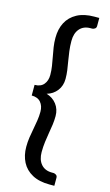

<svg xmlns="http://www.w3.org/2000/svg" viewBox="-138 -816 578 1011"><g transform="rotate(15 151.0 -310.5)"><path d="M270.5 147H244Q187.5 147 149.8 126.5Q112 106 93.2 69.8Q74.5 33.5 74.5 -13.5Q74.5 -39.5 78.2 -64.5Q82 -89.5 86.8 -114Q91.5 -138.5 95.2 -162.5Q99 -186.5 99 -210.5Q99 -242 82.2 -261.8Q65.5 -281.5 32.5 -281.5V-339.5Q65.5 -339.5 82.2 -359.5Q99 -379.5 99 -411Q99 -435.5 95.2 -459.5Q91.5 -483.5 86.8 -507.8Q82 -532 78.2 -556.8Q74.5 -581.5 74.5 -607.5Q74.5 -655 93.2 -691Q112 -727 149.8 -747.5Q187.5 -768 244 -768H270.5V-724.5Q270.5 -713.5 262.8 -708.8Q255 -704 249 -704H240Q202.5 -704 181.2 -679.8Q160 -655.5 160 -613.5Q160 -584.5 163.5 -557.8Q167 -531 171.2 -506.5Q175.5 -482 178.8 -458.8Q182 -435.5 182 -412Q182 -374.5 161.2 -347.5Q140.5 -320.5 106 -310.5Q140.5 -300.5 161.2 -273.5Q182 -246.5 182 -209Q182 -185.5 178.8 -162.2Q175.5 -139 171.2 -114.5Q167 -90 163.5 -63.2Q160 -36.5 160 -7.5Q160 34.5 181.2 58.8Q202.5 83 240 83H249Q255 83 262.8 87.8Q270.5 92.5 270.5 103.5Z"/></g></svg>

Font: Verano Sans Medium
Style: Regular
Weight: 500
Designer: Lukasz Dziedzic with Adam Twardoch and Botio Nikoltchev
Foundry: tyPoland Lukasz Dziedzic
Version: Version 3.001;December 28, 2019;FontCreator 12.0.0.2547 64-b